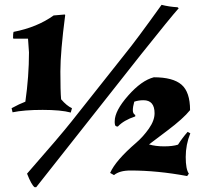

<svg xmlns="http://www.w3.org/2000/svg" viewBox="-20 -727 840 795"><path d="M130 48H123Q110 38 92 -8Q228 -163 277 -225L498 -504Q543 -559 649 -707Q680 -699 715 -697L720 -693Q687 -656 565 -503ZM202 -663 248 -667 250 -665Q230 -512 230 -431Q230 -350 233 -316Q256 -289 278 -279L273 -261Q233 -272 156.5 -272Q80 -272 32 -262L28 -279Q61 -297 85 -306Q100 -411 100 -510L96 -567H36L34 -569Q34 -589 36 -595Q134 -614 202 -663ZM620 -258Q620 -312 574 -312Q554 -312 536 -306Q530 -285 530 -270.5Q530 -256 540 -251V-245Q492 -229 468 -203Q457 -203 456 -211Q455 -214 455 -218V-225Q455 -268 510.5 -331Q566 -394 617 -407Q696 -407 731.5 -376.5Q767 -346 767 -271Q739 -236 672.5 -186Q606 -136 597 -129Q624 -121 659.5 -121Q695 -121 717 -128Q735 -156 757 -181L768 -175Q749 -128 749 -77Q749 -26 762 -8L755 2Q632 -21 520 -21Q475 -21 452 -2L436 -11Q459 -63 544 -136Q573 -161 596.5 -194.5Q620 -228 620 -258Z"/></svg>

Font: Almendra
Style: Bold Italic
Weight: 700
Italic angle: -12°
Designer: Ana Sanfelippo
Foundry: Ana Sanfelippo
Version: Version 1.004